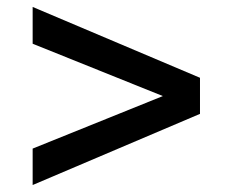

<svg xmlns="http://www.w3.org/2000/svg" viewBox="-20 -595 654 548"><path d="M550.8 -270 73.2 -66.9V-170.9L444.8 -320.8L73.2 -470.2V-575.2L550.8 -373Z"/></svg>

Font: IntelOne Mono Medium
Style: Regular
Weight: 500
Designer: Fred Shallcrass
Foundry: Frere-Jones Type LLC
Version: Version 1.200;hotconv 1.1.0;makeotfexe 2.6.0;FJTRelease1.2